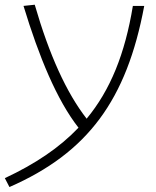

<svg xmlns="http://www.w3.org/2000/svg" viewBox="-40 -542 646 793"><path d="M-1 230.5C322.8 88.9 483.4 -129.9 555.7 -517.6H508.8C476.1 -319.3 416 -170.4 317.9 -51.8C234.9 -158.2 163.6 -314.5 103.5 -522.5L57.1 -517.6C120.6 -308.6 194.8 -128.4 284.2 -14.6C205.6 67.9 106 134.8 -20 193.8Z"/></svg>

Font: Cascadia Code PL ExtraLight
Style: Italic
Weight: 200
Italic angle: -10°
Monospace: yes
Designer: Aaron Bell
Foundry: Saja Typeworks
Version: Version 2404.023